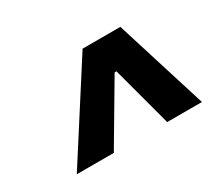

<svg xmlns="http://www.w3.org/2000/svg" viewBox="-73 -841 636 572"><g transform="rotate(-30 244.5 -555.5)"><path d="M297.9 -644H323.2L316.4 -604H291ZM50.8 -397.5 252.9 -712.9H382.8L481.4 -397.5H361.8L302.7 -618.2H308.6L178.2 -397.5Z"/></g></svg>

Font: Inter 18pt ExtraBold
Style: Italic
Weight: 800
Italic angle: -9.3988°
Designer: Rasmus Andersson
Foundry: rsms
Version: Version 4.001;git-66647c0bb